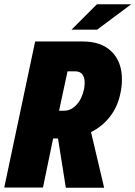

<svg xmlns="http://www.w3.org/2000/svg" viewBox="-39 -886 640 907"><path d="M537 -511Q537 -478 530 -446Q517 -382 480.5 -335Q444 -288 391 -262L453 1H272L235 -232H212L164 0H-19L127 -690H352Q440 -690 488.5 -642Q537 -594 537 -511ZM240 -363H264Q296 -363 322 -390.5Q348 -418 358 -465Q361 -482 361 -495Q361 -520 350 -534.5Q339 -549 317 -549H280ZM419 -866H581L420 -746H299Z"/></svg>

Font: Decalotype Black Italic
Style: Regular
Weight: 900
Italic angle: -12°
Designer: Alfredo Marco Pradil
Foundry: Alfredo Marco Pradil
Version: Version 1.0